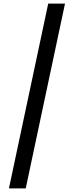

<svg xmlns="http://www.w3.org/2000/svg" viewBox="-20 -865 386 1075"><path d="M30 190 250 -845H344L124 190Z"/></svg>

Font: Plus Jakarta Display
Style: Italic
Weight: 400
Italic angle: -12°
Designer: Gumpita Rahayu
Foundry: Tokotype Studio
Version: Version 1.000